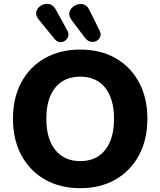

<svg xmlns="http://www.w3.org/2000/svg" viewBox="-20 -976 841 1007"><path d="M401 11Q295 11 215.5 -34.5Q136 -80 92 -162Q48 -244 48 -353Q48 -463 92 -544.5Q136 -626 215.5 -671Q295 -716 401 -716Q507 -716 586 -671Q665 -626 709 -544.5Q753 -463 753 -353Q753 -244 709 -162Q665 -80 586 -34.5Q507 11 401 11ZM401 -131Q485 -131 531.5 -189.5Q578 -248 578 -353Q578 -458 531.5 -516Q485 -574 401 -574Q317 -574 270 -516.5Q223 -459 223 -353Q223 -248 270 -189.5Q317 -131 401 -131ZM427 -776 356 -870Q338 -894 345 -914.5Q352 -935 372 -946.5Q392 -958 414 -954Q436 -950 448 -925L503 -814Q511 -797 505.5 -783Q500 -769 486.5 -761.5Q473 -754 456.5 -757Q440 -760 427 -776ZM267 -771 185 -871Q165 -894 170.5 -914.5Q176 -935 194.5 -946.5Q213 -958 235.5 -955Q258 -952 272 -927L332 -818Q342 -801 338 -786.5Q334 -772 322 -763Q310 -754 294.5 -755Q279 -756 267 -771Z"/></svg>

Font: Chiron GoRound TC EB
Style: Regular
Weight: 700
Designer: Ryoko NISHIZUKA 西塚涼子 (kana, bopomofo & ideographs); Paul D. Hunt (Latin, Greek & Cyrillic); Sandoll Communications 산돌커뮤니
Foundry: Adobe
Version: Version 1.000;hotconv 1.1.1;makeotfexe 2.6.0